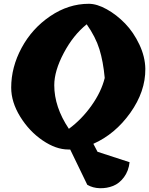

<svg xmlns="http://www.w3.org/2000/svg" viewBox="-20 -788 786 1012"><path d="M340 0Q275 0 204.5 -48Q134 -96 86.5 -173Q39 -250 39 -326Q39 -434 94 -536Q149 -638 245 -703Q341 -768 448 -768Q491 -768 543 -739Q595 -710 639.5 -664Q684 -618 714.5 -553.5Q745 -489 746 -425Q747 -306 667 -193.5Q587 -81 472 -30L494 12L663 67Q658 113 633.5 146Q609 179 576 192Q543 205 506 204Q469 203 440 186L350 0ZM266 -339Q266 -224 343 -109Q410 -158 462 -231Q514 -304 532 -377Q524 -464 504 -528.5Q484 -593 437 -660Q366 -603 316 -508.5Q266 -414 266 -339Z"/></svg>

Font: Tillana ExtraBold
Style: Regular
Weight: 800
Designer: Lipi Raval (Devanagari, Latin), Jonny Pinhorn (Latin)
Foundry: Indian Type Foundry
Version: Version 2.003;PS 1.0;hotconv 1.0.79;makeotf.lib2.5.61930; tt